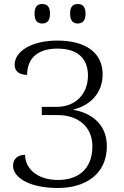

<svg xmlns="http://www.w3.org/2000/svg" viewBox="-20 -926 615 956"><path d="M367 -809C389 -809 406 -821 406 -858C406 -895 389 -906 367 -906C345 -906 329 -895 329 -858C329 -821 345 -809 367 -809ZM190 -809C213 -809 229 -821 229 -858C229 -895 213 -906 190 -906C168 -906 152 -895 152 -858C152 -821 168 -809 190 -809ZM269 10C402 10 512 -56 512 -198C512 -314 427 -365 346 -379V-381C429 -401 491 -462 491 -556C491 -666 403 -724 266 -724C135 -724 53 -669 53 -604C53 -568 79 -554 115 -553C115 -621 152 -684 266 -684C368 -684 418 -633 418 -550C418 -458 356 -394 263 -394H188V-353H267C374 -353 440 -290 440 -198C440 -82 367 -30 269 -30C162 -30 105 -89 105 -155C69 -155 45 -136 45 -100C45 -48 115 10 269 10Z"/></svg>

Font: Noto Serif Light
Style: Regular
Weight: 300
Designer: Monotype Design Team
Foundry: Monotype Imaging Inc.
Version: Version 2.013